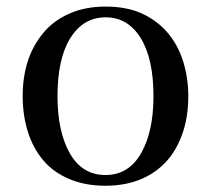

<svg xmlns="http://www.w3.org/2000/svg" viewBox="-20 -560 654 595"><path d="M501.5 -456.1Q532.7 -418.5 548.1 -367.9Q563.5 -317.4 563.5 -262.2Q563.5 -195.8 544.4 -143.3Q525.4 -90.8 492.2 -56.2Q458 -20.5 411.1 -2.4Q364.3 15.6 306.6 15.6Q243.7 15.6 194.3 -5.4Q145 -26.4 114.3 -63Q82 -101.1 66.2 -152.1Q50.3 -203.1 50.3 -262.2Q50.3 -320.3 65.7 -369.1Q81.1 -418 113.8 -457.5Q145 -495.6 194.3 -517.6Q243.7 -539.6 307.1 -539.6Q374 -539.6 421.9 -517.1Q469.7 -494.6 501.5 -456.1ZM455.6 -262.2Q455.6 -378.4 415.8 -442.4Q376 -506.3 307.6 -506.3Q238.3 -506.3 198.2 -442.4Q158.2 -378.4 158.2 -262.2Q158.2 -151.9 196.5 -84.7Q234.9 -17.6 306.6 -17.6Q378.4 -17.6 417 -84.7Q455.6 -151.9 455.6 -262.2Z"/></svg>

Font: UniBurma_GGSerif
Style: Book
Weight: 400
Designer: Victor San Kho Lin (for Burmese only and related typography optimization with it)
Foundry: http://www.unimm.org
Version: 2.0